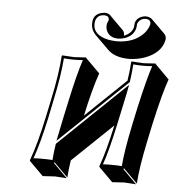

<svg xmlns="http://www.w3.org/2000/svg" viewBox="-50 -666 733 774"><g transform="rotate(5 316.5 -279.0)"><path d="M596.2 -529.3Q585 -477.1 520.5 -453.1Q488.8 -441.9 455.6 -441.4Q398.9 -441.9 370.1 -470.2L313.5 -526.4Q290.5 -550.8 297.4 -585Q302.7 -609.4 330.6 -616.2Q337.4 -617.7 343.3 -618.2Q357.9 -617.7 365.2 -610.4L421.9 -553.7Q429.2 -544.9 427.7 -532.7Q459 -544.9 465.3 -570.8Q466.3 -577.1 466.3 -580.1Q465.8 -583 466.8 -586.9Q471.2 -607.4 495.1 -615.7Q502.4 -617.7 508.3 -618.2Q525.4 -617.7 534.2 -609.4L590.8 -553.2Q598.6 -543.5 596.2 -529.3ZM420.9 -168.9 258.3 -13.2Q252.4 23.4 250.5 56.6L193.8 0L191.4 2.9L248 59.6Q246.1 59.6 200.7 56.6L150.9 59.6L94.2 2.9V0Q120.1 -69.8 143.1 -180.2L157.7 -249Q180.7 -356.9 185.1 -429.2L187 -432.1Q189 -432.1 235.4 -429.2L283.7 -432.1L285.2 -429.2L341.8 -372.6Q318.8 -307.1 295.4 -197.8L458 -353.5Q464.4 -395 466.3 -429.2L467.8 -432.1Q469.7 -432.1 516.1 -429.2L564.9 -432.1L566.4 -429.2L622.6 -372.6Q602.5 -317.9 574.7 -193.4L559.6 -122.6Q535.2 -6.3 531.7 56.6L475.1 0L472.2 2.9L528.8 59.6Q526.9 59.6 481.4 56.6L432.1 59.6L375.5 2.9L375 0Q397.5 -60.1 420.9 -168.9ZM228.5 -252Q251.5 -360.4 271.5 -420.4Q254.9 -418.9 235.4 -418.9Q211.4 -418.9 194.8 -420.9Q189.5 -349.6 167.5 -247.1L153.3 -177.7Q130.9 -73.2 107.9 -8.8Q124.5 -10.3 144 -9.8Q168.5 -9.8 184.6 -8.3Q187 -40 191.9 -71.3L192.4 -74.7L465.8 -336.9L460 -305.7Q455.6 -282.2 447.8 -248L432.6 -176.8Q408.7 -64.5 388.7 -8.8Q405.3 -10.3 424.8 -9.8Q448.7 -9.8 465.3 -8.3Q469.7 -69.8 493.2 -181.2L508.3 -252Q535.2 -371.1 552.2 -420.4Q535.6 -418.9 516.1 -418.9Q492.2 -418.9 475.6 -420.9Q473.6 -389.2 468.3 -352.1L467.8 -348.6L193.8 -86.9L200.2 -117.7Q205.6 -144.5 213.4 -182.1ZM529.8 -587.9Q531.2 -603.5 516.6 -607.4Q512.2 -607.9 508.3 -607.9Q489.7 -607.9 479.5 -591.3Q477.5 -587.4 476.6 -585L476.1 -582V-581.5Q476.6 -576.2 475.1 -568.8Q468.3 -536.6 432.6 -523.9Q419.4 -519.5 406.2 -519Q369.1 -519 357.4 -548.8Q353 -561.5 355.5 -574.2Q356.9 -580.6 359.4 -585Q360.4 -586.9 361.3 -589.8Q362.3 -606.9 343.3 -607.9Q316.9 -607.9 308.6 -586.9Q307.6 -584.5 307.1 -583Q296.4 -533.2 353 -514.6Q360.4 -512.2 366.7 -511.2Q382.3 -508.3 398.9 -507.8Q469.2 -507.8 508.8 -549.8Q524.9 -567.4 529.8 -587.9Z"/></g></svg>

Font: Linux Biolinum Shadow O
Style: Italic
Weight: 400
Italic angle: -12°
Designer: Philipp H. Poll
Foundry: Philipp H. Poll
Version: Version 0.6.2